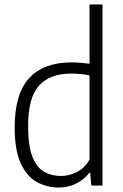

<svg xmlns="http://www.w3.org/2000/svg" viewBox="-20 -828 551 857"><path d="M241.5 9Q187.5 9 143 -16.2Q98.5 -41.5 72 -100.2Q45.5 -159 45.5 -259.5Q45.5 -409 110.2 -479.2Q175 -549.5 298.5 -549.5Q318.5 -549.5 339.8 -547.8Q361 -546 379.5 -543.5V-808H437.5V0H387.5L383 -56.5H378.5Q357.5 -28.5 322.2 -9.8Q287 9 241.5 9ZM252 -42.5Q288 -42.5 323 -60.2Q358 -78 379.5 -115V-491.5Q342 -499.5 296 -499.5Q202.5 -499.5 154 -445.8Q105.5 -392 105.5 -265.5Q105.5 -177 124.5 -128.8Q143.5 -80.5 176.8 -61.5Q210 -42.5 252 -42.5Z"/></svg>

Font: Encode Sans SemiCondensed SemiCondensed Light
Style: Regular
Weight: 300
Width: 4
Designer: Multiple Designers
Foundry: Impallari Type
Version: Version 3.000; ttfautohint (v1.8.3) -l 8 -r 50 -G 200 -x 14 